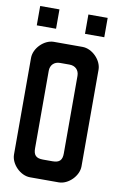

<svg xmlns="http://www.w3.org/2000/svg" viewBox="-87 -815 532 864"><g transform="rotate(10 179.0 -383.5)"><path d="M24.9 -767.1H113V-678.7H24.9ZM245.2 -767.1H333.3V-678.7H245.2ZM333.3 -530.3V-88.6C333.3 -44.9 288.9 0 244.8 0H113.4C69.3 0 24.9 -44.9 24.9 -88.6V-530.3C24.9 -574 69.3 -618.9 113.4 -618.9H244.8C288.9 -618.9 333.3 -574 333.3 -530.3ZM113.4 -486.6V-132.3C113.4 -101.9 125.2 -88.6 157.2 -88.6H201C233 -88.6 244.8 -101.9 244.8 -132.3V-486.6C244.8 -512.8 227.3 -530.3 201 -530.3H157.2C130.9 -530.3 113.4 -512.8 113.4 -486.6Z"/></g></svg>

Font: Ulica
Style: Regular
Weight: 400
Version: Version